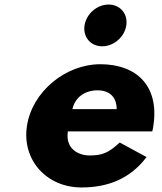

<svg xmlns="http://www.w3.org/2000/svg" viewBox="-20 -811 716 846"><path d="M299 -330C309.2 -377 348.7 -413 409.7 -413C461.7 -413 494.3 -384 494 -330ZM651 -232C652.9 -238 654.6 -249 655.7 -256C683.2 -436 578.3 -528 422.3 -528C267.3 -528 121.6 -406 98.7 -256C75.9 -107 184.2 15 339.2 15C453.2 15 552.9 -22 625.7 -119L507.5 -183C457.5 -137 430.8 -126 373.8 -126C328.8 -126 266.9 -153 279 -232ZM458.5 -791C407.5 -791 360.3 -750 352.5 -699C344.7 -648 379.4 -607 430.4 -607C481.4 -607 528.7 -648 536.5 -699C544.3 -750 509.5 -791 458.5 -791Z"/></svg>

Font: Sztylet
Style: BdObl
Weight: 700
Foundry: Cannot Into Space Fonts, PlusOne Fonts
Version: Version 0.12